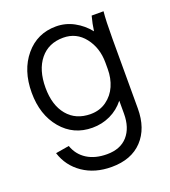

<svg xmlns="http://www.w3.org/2000/svg" viewBox="-134 -609 822 926"><g transform="rotate(-20 277.5 -145.5)"><path d="M423.8 -2V-68.8Q394 -30.8 351.1 -10.5Q308.1 9.8 258.8 9.8Q162.1 9.8 101.1 -62.7Q40 -135.3 40 -249Q40 -363.8 101.1 -436.8Q162.1 -509.8 258.8 -509.8Q307.6 -509.8 350.3 -486.6Q393.1 -463.4 423.8 -424.8Q428.7 -461.9 439 -500H500Q495.1 -455.1 495.1 -359.9V-2.9Q495.1 99.6 438.7 159.4Q382.3 219.2 280.8 219.2Q195.3 219.2 134.3 177.5Q73.2 135.7 50.8 64.9L120.1 53.2Q137.2 101.6 178.7 127.7Q220.2 153.8 280.8 153.8Q349.6 153.8 386.7 112.1Q423.8 70.3 423.8 -2ZM110.8 -249Q110.8 -159.2 154.1 -107.2Q197.3 -55.2 272.9 -55.2Q319.8 -55.2 354.7 -80.3Q389.6 -105.5 406.7 -144.8Q423.8 -184.1 423.8 -231V-264.2Q423.8 -339.8 382.1 -393.3Q340.3 -446.8 272.9 -446.8Q197.3 -446.8 154.1 -393.6Q110.8 -340.3 110.8 -249Z"/></g></svg>

Font: LT Superior
Style: Regular
Weight: 400
Designer: Daniel Lyons
Foundry: LyonsType
Version: Version 1.000